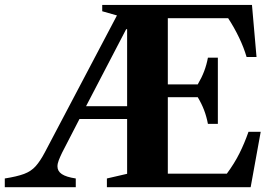

<svg xmlns="http://www.w3.org/2000/svg" viewBox="-47 -782 1149 802"><path d="M-27 0V-36.5Q24 -44.5 53.5 -55.5Q83 -66.5 102 -87.8Q121 -109 140.5 -146L441.5 -717.5L380 -735V-761.5H1005.5L1024.5 -544H983Q971.5 -583.5 951.5 -625.2Q931.5 -667 906 -706H654V-429.5H779Q795.5 -457.5 805.8 -484.5Q816 -511.5 821.5 -541H863V-264.5H821.5Q816 -294 805.8 -321.2Q795.5 -348.5 779 -376H654V-56.5H900.5Q932.5 -100 953.2 -141.5Q974 -183 991 -231.5H1042L1000 0H399.5V-36.5L484 -56V-285H285L212.5 -144.5Q204 -127 198.5 -112.8Q193 -98.5 193 -87Q193 -67 211.2 -54.8Q229.5 -42.5 269.5 -36.5V0ZM312.5 -338.5H484V-660H480Z"/></svg>

Font: Libre Caslon Text
Style: Regular
Weight: 400
Designer: Pablo Impallari, Rodrigo Fuenzalida, Katja Schimmel
Foundry: Pablo Impallari, Rodrigo Fuenzalida
Version: Version 2.000